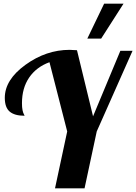

<svg xmlns="http://www.w3.org/2000/svg" viewBox="-20 -1020 738 1040"><path d="M438 0H278L344 -308L248 -683Q177 -657 138 -600Q99 -543 99 -461Q99 -438 102 -423.5Q105 -409 109 -402Q113 -395 113 -393Q59 -393 32.5 -415.5Q6 -438 6 -490Q6 -588 118 -669Q230 -750 357 -750Q371 -750 397 -748L484 -390L632 -745H698L504 -308ZM453 -811 544 -1000H649L528 -811Z"/></svg>

Font: Lobster 1.4
Style: Regular
Weight: 400
Designer: Pablo Impallari
Foundry: Pablo Impallari. www.impallari.com
Version: Version 1.4